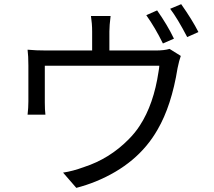

<svg xmlns="http://www.w3.org/2000/svg" viewBox="-20 -867 1040 935"><path d="M827.1 -678.7 773.4 -655.3Q735.4 -732.4 692.4 -793L745.1 -816.4Q795.9 -744.1 827.1 -678.7ZM512.7 -621.1H737.3Q780.3 -621.1 805.7 -628.9L860.4 -594.7Q852.5 -573.2 844.7 -535.2Q815.4 -352.5 747.1 -235.4Q651.4 -67.4 446.3 16.6Q400.4 35.2 351.6 47.9L287.1 -26.4Q334 -33.2 389.6 -53.7Q512.7 -93.8 605.5 -187.5Q638.7 -220.7 661.1 -255.9Q728.5 -359.4 752 -517.6Q754.9 -533.2 755.9 -546.9H198.2V-368.2Q198.2 -331.1 201.2 -308.6H114.3Q118.2 -341.8 118.2 -373V-547.9Q118.2 -594.7 114.3 -625Q154.3 -621.1 207 -621.1H428.7V-713.9Q428.7 -752 422.9 -789.1H518.6Q512.7 -742.2 512.7 -713.9ZM808.6 -824.2 862.3 -846.7Q916 -770.5 946.3 -710.9L891.6 -686.5Q843.8 -778.3 808.6 -824.2Z"/></svg>

Font: Taipei Sans TC Beta
Style: Regular
Weight: 400
Designer: JT Foundry
Foundry: JT Foundry
Version: Version 1.000